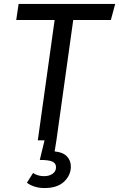

<svg xmlns="http://www.w3.org/2000/svg" viewBox="-20 -709 602 970"><path d="M562 -689 540 -608H350L265 0L256 56Q298 60 318 81Q338 102 338 132Q338 176 304 208.5Q270 241 205 241Q177 241 154 233.5Q131 226 116 214L147 165Q171 181 203 181Q228 181 245.5 169Q263 157 263 136Q263 116 245 107.5Q227 99 181 99L205 0H171L256 -608H62L74 -689Z"/></svg>

Font: Fira Sans
Style: Italic
Weight: 400
Italic angle: -8°
Designer: bBox Type GmbH & Carrois Corporate GbR & Edenspiekermann AG
Foundry: bBox Type GmbH & Carrois Corporate GbR & Edenspiekermann AG
Version: Version 4.301